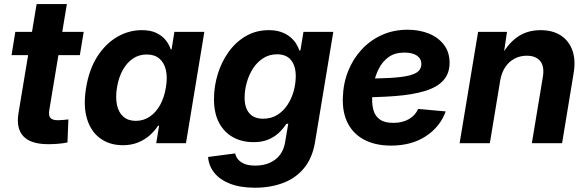

<svg xmlns="http://www.w3.org/2000/svg" viewBox="-20 -689 2828 924"><path d="M382.8 -535.6 364.3 -423.8H35.6L53.7 -535.6ZM156.2 -669.4H301.8L217.3 -159.7Q212.9 -133.3 222.4 -121.8Q231.9 -110.4 259.3 -110.4Q269 -110.4 284.9 -111.8Q300.8 -113.3 309.1 -114.3L304.7 -3.4Q283.7 1 259.5 2.9Q235.4 4.9 212.4 4.9Q128.9 4.9 93 -32.7Q57.1 -70.3 68.8 -143.6Z M571.3 9.8Q507.3 9.8 462.2 -23.2Q417 -56.2 398.4 -118.2Q379.9 -180.2 394.5 -267.6Q409.2 -356.4 449 -418Q488.8 -479.5 544.4 -511.7Q600.1 -543.9 662.6 -543.9Q704.6 -543.9 732.4 -530.5Q760.3 -517.1 777.1 -496.1Q793.9 -475.1 801.8 -451.2H805.7L819.3 -535.6H963.4L875 0H731.9L745.6 -84H740.7Q724.6 -59.1 700.7 -37.8Q676.8 -16.6 644.5 -3.4Q612.3 9.8 571.3 9.8ZM633.3 -107.4Q670.9 -107.4 700.7 -127.7Q730.5 -147.9 750.5 -183.8Q770.5 -219.7 778.3 -268.1Q786.6 -316.4 778.3 -352.1Q770 -387.7 746.8 -407.2Q723.6 -426.8 686 -426.8Q648.9 -426.8 619.6 -407Q590.3 -387.2 570.6 -351.6Q550.8 -315.9 543 -268.1Q535.2 -219.7 543 -183.6Q550.8 -147.5 573.7 -127.4Q596.7 -107.4 633.3 -107.4Z M1207.5 214.4Q1135.7 214.4 1086.4 194.8Q1037.1 175.3 1010.7 141.8Q984.4 108.4 981.4 66.4L1111.8 49.3Q1115.2 65.4 1126.2 78.6Q1137.2 91.8 1157.2 99.9Q1177.2 107.9 1209 107.9Q1266.6 107.9 1304.9 78.6Q1343.3 49.3 1352.1 -4.9L1367.2 -93.8L1357.9 -92.8Q1342.3 -68.4 1320.3 -48.3Q1298.3 -28.3 1269 -16.6Q1239.7 -4.9 1200.7 -4.9Q1144 -4.9 1101.1 -28.8Q1058.1 -52.7 1033.9 -98.9Q1009.8 -145 1009.8 -211.9Q1009.8 -272.9 1027.8 -332Q1045.9 -391.1 1080.1 -439Q1114.3 -486.8 1163.3 -515.4Q1212.4 -543.9 1273.9 -543.9Q1306.6 -543.9 1331.5 -535.4Q1356.4 -526.9 1374.3 -512.7Q1392.1 -498.5 1403.6 -481.2Q1415 -463.9 1420.9 -445.8L1425.8 -446.8L1440.4 -535.6H1584L1496.1 -4.9Q1483.4 71.3 1443.4 119.9Q1403.3 168.5 1342.5 191.4Q1281.7 214.4 1207.5 214.4ZM1246.1 -117.7Q1285.2 -117.7 1314.5 -136Q1343.8 -154.3 1363.5 -184.3Q1383.3 -214.4 1393.3 -250.5Q1403.3 -286.6 1403.3 -322.8Q1403.3 -371.6 1380.6 -399.7Q1357.9 -427.7 1313.5 -427.7Q1275.9 -427.7 1246.6 -408.9Q1217.3 -390.1 1197.5 -359.4Q1177.7 -328.6 1167.5 -291.7Q1157.2 -254.9 1157.2 -218.8Q1157.2 -170.4 1179.9 -144Q1202.6 -117.7 1246.1 -117.7Z M1861.8 11.7Q1788.6 11.7 1735.6 -15.1Q1682.6 -42 1655 -93.5Q1627.4 -145 1629.9 -218.8Q1631.8 -287.6 1655.5 -346.9Q1679.2 -406.2 1720.7 -450.9Q1762.2 -495.6 1818.4 -520.8Q1874.5 -545.9 1941.4 -545.9Q1999 -545.9 2044.7 -527.1Q2090.3 -508.3 2116.9 -472.9Q2143.6 -437.5 2143.6 -386.7Q2143.6 -335 2113.5 -302Q2083.5 -269 2025.4 -251.2Q1967.3 -233.4 1882.8 -226.8Q1798.3 -220.2 1688.5 -220.2L1703.6 -310.5Q1797.4 -310.5 1856.9 -314Q1916.5 -317.4 1949.2 -325.7Q1981.9 -334 1994.9 -347.7Q2007.8 -361.3 2007.8 -381.3Q2007.8 -406.7 1986.3 -421.4Q1964.8 -436 1926.3 -436Q1879.9 -436 1849.9 -414.1Q1819.8 -392.1 1802.7 -357.9Q1785.6 -323.7 1778.6 -285.9Q1771.5 -248 1771 -215.3Q1770 -182.1 1778.3 -155.5Q1786.6 -128.9 1809.1 -113.3Q1831.5 -97.7 1873 -97.7Q1916.5 -97.7 1947.8 -115.7Q1979 -133.8 1992.2 -164.6L2125 -152.8Q2098.1 -78.6 2029.3 -33.4Q1960.4 11.7 1861.8 11.7Z M2387.2 -301.3 2337.4 0H2191.9L2280.8 -535.6H2419.9L2399.9 -400.4L2384.8 -404.8Q2418 -472.7 2466.3 -508.3Q2514.6 -543.9 2581.5 -543.9Q2639.6 -543.9 2679 -518.3Q2718.3 -492.7 2734.9 -445.8Q2751.5 -398.9 2740.2 -334.5L2685.1 0H2539.6L2592.3 -317.9Q2601.1 -369.6 2579.6 -395.3Q2558.1 -420.9 2515.1 -420.9Q2482.9 -420.9 2456.1 -406.7Q2429.2 -392.6 2411.4 -365.7Q2393.6 -338.9 2387.2 -301.3Z"/></svg>

Font: Inter 20pt
Style: Bold Italic
Weight: 700
Italic angle: -9.3988°
Version: Version 4.001;git-66647c0bb